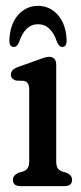

<svg xmlns="http://www.w3.org/2000/svg" viewBox="-20 -634 277 654"><path d="M171.5 -413V-85Q171.5 -68.5 176.5 -61Q181.5 -53.5 191.5 -50L207 -45.5Q225.5 -36.5 225.5 -22Q225.5 0 200 0H49.5Q24 0 24 -22Q24 -36.5 43 -45.5L59 -50Q68.5 -53.5 74 -61Q79.5 -68.5 79.5 -85V-329.5Q79.5 -354.5 61.5 -358.5L34.5 -359.5Q17 -365.5 17 -380Q17 -396.5 40.5 -405.5L105 -428.5Q119 -433.5 129.2 -437Q139.5 -440.5 146.5 -440.5Q171.5 -440.5 171.5 -413ZM109.7 -551.5Q64.8 -551.5 44.5 -489.5Q37.5 -474 27.4 -474Q10.7 -474 12 -499.5Q14.6 -552.5 41.9 -583.2Q69.2 -614 109.7 -614Q149.7 -614 177 -583.2Q204.3 -552.5 206.9 -499.5Q208.2 -474 191.9 -474Q182.3 -474 174.8 -489.5Q154.5 -551.5 109.7 -551.5Z"/></svg>

Font: Fraunces 144pt SuperSoft
Style: Regular
Weight: 400
Version: Version 1.000;[b76b70a41]